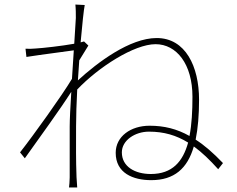

<svg xmlns="http://www.w3.org/2000/svg" viewBox="-20 -797 1040 843"><path d="M313 -718 306 -605C250 -595 170 -586 136 -584C123 -583 108 -582 92 -583L96 -547C166 -558 264 -570 304 -576L296 -451C254 -380 124 -199 68 -128L89 -102C155 -195 242 -314 293 -394C289 -329 286 -271 286 -242C286 -148 286 -114 286 -18C286 -2 284 19 283 26H319C318 11 317 -2 316 -19C313 -104 314 -141 314 -242C314 -289 316 -345 319 -404C412 -502 569 -603 663 -603C755 -603 825 -516 825 -372C825 -310 822 -251 812 -200C757 -231 701 -245 637 -245C554 -245 488 -198 488 -126C488 -37 564 -6 644 -6C745 -6 803 -57 831 -154C867 -128 901 -95 938 -54L959 -81C917 -125 878 -159 839 -184C849 -233 854 -291 854 -359C854 -506 794 -630 668 -630C550 -630 408 -523 322 -444L328 -532L368 -597L349 -615L334 -611C341 -691 348 -755 352 -775L311 -777C313 -758 313 -735 313 -718ZM806 -171C783 -88 737 -33 642 -33C573 -33 515 -65 515 -128C515 -181 573 -219 634 -219C700 -219 754 -203 806 -171Z"/></svg>

Font: Noto Sans CJK HK Thin
Style: Regular
Weight: 100
Designer: Ryoko NISHIZUKA 西塚涼子 (kana, bopomofo & ideographs); Paul D. Hunt (Latin, Greek & Cyrillic); Sandoll Communications 산돌커뮤니
Foundry: Adobe
Version: Version 2.004;hotconv 1.0.118;makeotfexe 2.5.65603